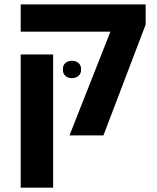

<svg xmlns="http://www.w3.org/2000/svg" viewBox="-20 -622 719 882"><path d="M299.2 0 487.2 -476.5H75.1V-601.8H649.1V-509.2L455.2 0ZM75.1 240V-371.8H224.1V240ZM268.8 -303Q268.8 -322.9 280.8 -332.9Q292.7 -342.9 310.7 -342.9Q327.7 -342.9 340.1 -332.9Q352.6 -322.9 352.6 -303Q352.6 -283 340.1 -273Q327.7 -263 310.7 -263Q292.7 -263 280.8 -273Q268.8 -283 268.8 -303Z"/></svg>

Font: Noto Sans Hebrew
Style: Regular
Weight: 400
Designer: Monotype Design Team
Foundry: Monotype Imaging Inc.
Version: Version 2.003;January 10, 2023;FontCreator 14.0.0.2877 64-bi